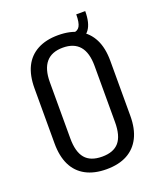

<svg xmlns="http://www.w3.org/2000/svg" viewBox="-144 -865 805 964"><g transform="rotate(-20 258.5 -383.5)"><path d="M258 8Q193 8 147.5 -16.5Q102 -41 79 -88Q56 -135 56 -203V-497Q56 -566 79 -612.5Q102 -659 147.5 -683.5Q193 -708 258 -708Q324 -708 369 -683.5Q414 -659 437.5 -612.5Q461 -566 461 -497V-203Q461 -135 437.5 -88Q414 -41 369 -16.5Q324 8 258 8ZM259 -59Q320 -59 349 -93Q378 -127 378 -200V-500Q378 -571 348 -606Q318 -641 259 -641Q199 -641 169 -605.5Q139 -570 139 -500V-200Q139 -128 168 -93.5Q197 -59 259 -59ZM333 -693Q358 -693 369 -712Q380 -731 380 -775H428Q428 -646 333 -646Z"/></g></svg>

Font: Pathway Extreme Condensed
Style: Regular
Weight: 400
Width: 3
Version: Version 1.001;gftools[0.9.26]